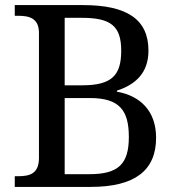

<svg xmlns="http://www.w3.org/2000/svg" viewBox="-20 -734 694 754"><path d="M38 0H336C509 0 593 -64 593 -193C593 -299 530 -358 439 -374V-378C510 -401 563 -446 563 -535C563 -658 479 -714 306 -714H38V-672H51C95 -672 133 -663 133 -604V-114C133 -51 96 -42 51 -42H38ZM303 -399H234V-664H301C414 -664 456 -633 456 -535C456 -439 420 -399 303 -399ZM331 -50H234V-349H333C450 -349 486 -300 486 -196C486 -89 444 -50 331 -50Z"/></svg>

Font: Noto Nastaliq Urdu
Style: Regular
Weight: 400
Designer: Monotype Design Team (Patrick Giasson: type design, Kamal Mansour: OpenType code, Glenda Bellarosa). Updated by Simon Co
Foundry: Monotype Imaging Inc., Simon Cozens
Version: Version 3.009